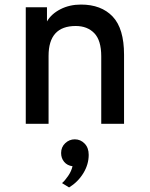

<svg xmlns="http://www.w3.org/2000/svg" viewBox="-20 -543 656 842"><path d="M524 -303V0H424V-296Q424 -366 393.5 -397.5Q363 -429 312 -429Q193 -429 193 -298V0H93V-511H186V-449Q205 -482 245 -502.5Q285 -523 335 -523Q424 -523 474 -470.5Q524 -418 524 -303ZM252 260Q264 250 278.5 229Q293 208 298 186Q275 183 261.5 167Q248 151 248 128Q248 102 266 85Q284 68 308 68Q333 68 351 86.5Q369 105 369 136Q369 178 345.5 216.5Q322 255 283 279Z"/></svg>

Font: Overpass Mono Light
Style: Bold
Weight: 600
Monospace: yes
Designer: Delve Withrington, Dave Bailey
Foundry: Delve Fonts
Version: Version 1.000;DELV;Overpass